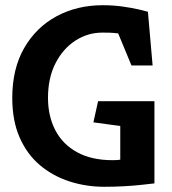

<svg xmlns="http://www.w3.org/2000/svg" viewBox="-20 -712 660 736"><path d="M380 4Q310 4 246.5 -16.5Q183 -37 133.5 -78.5Q84 -120 55.5 -184.5Q27 -249 27 -337Q27 -448 72.5 -527.5Q118 -607 196.5 -649.5Q275 -692 374 -692Q414 -692 449.5 -687Q485 -682 511 -676Q537 -670 547 -667L565 -461H484L433 -584Q424 -585 413 -586Q402 -587 372 -587Q316 -587 268.5 -556Q221 -525 192.5 -469Q164 -413 164 -337Q164 -267 192 -213Q220 -159 275.5 -128.5Q331 -98 411 -98Q422 -98 429.5 -98.5Q437 -99 441 -100V-229L338 -243L356 -324H572V-9Q554 -7 523 -3.5Q492 0 454.5 2Q417 4 380 4Z"/></svg>

Font: Kreon Light
Style: Bold
Weight: 700
Version: Version 2.002